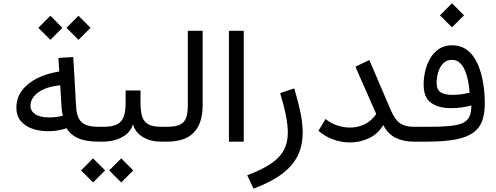

<svg xmlns="http://www.w3.org/2000/svg" viewBox="-20 -858 3005 1163"><path d="M382.6 -689.5 455.6 -616.7 528.3 -689.5 455.6 -762.5ZM212.2 -689.5 285.2 -616.7 357.9 -689.5 285.2 -762.5ZM339.1 -425Q263.9 -413.1 205.2 -383.8Q146.5 -354.5 112.9 -309.4Q79.3 -264.4 79.3 -204.8Q79.3 -157.5 105 -126Q130.6 -94.5 174.6 -78.9Q218.5 -63.2 273.2 -63.2Q300.8 -63.2 328.9 -67.7Q356.9 -72.3 383.3 -81.3Q407.5 -40.8 454.1 -20.4Q500.7 0 579.8 0H580.3V-89.8H579.8Q505.1 -89.8 475.2 -117.2Q445.3 -144.5 441.4 -207.5L423.8 -512.5L333.7 -507.1ZM344.7 -341.6 353.3 -202.6Q354.2 -188.5 356.1 -177.9Q357.9 -167.2 360.8 -157.2Q343.3 -152.3 321.3 -149.5Q299.3 -146.7 279.5 -146.7Q223.1 -146.7 193.8 -166Q164.6 -185.3 164.6 -217.8Q164.6 -246.1 183.8 -272Q203.1 -297.9 243 -316.5Q283 -335.2 344.7 -341.6Z M831.1 -237.1V-310.1H741V-237.1Q741 -188 730.8 -155.3Q720.7 -122.6 691.4 -106.2Q662.1 -89.8 604.5 -89.8H580.6Q572.3 -89.8 568.8 -80.2Q565.4 -70.6 565.4 -44.9Q565.4 -19.3 568.8 -9.6Q572.3 0 580.6 0H604.5Q646.7 0 684.3 -12.1Q721.9 -24.2 748.8 -47.7Q775.6 -71.3 785.4 -105Q799.8 -54.4 846.7 -27.2Q893.6 0 955.6 0H990.5V-89.8H957Q903.8 -89.8 876.7 -106Q849.6 -122.1 840.3 -154.9Q831.1 -187.7 831.1 -237.1ZM641.4 174.3 714.4 247.1 787.1 174.3 714.4 101.3ZM470.9 174.3 543.9 247.1 616.7 174.3 543.9 101.3Z M990.2 -89.8Q982.7 -89.8 978.8 -80Q974.9 -70.1 974.9 -44.9Q974.9 -20 978.8 -10Q982.7 0 990.2 0Q1102.5 0 1155 -56.2Q1207.5 -112.3 1207.5 -220.7V-671.6H1117.7V-220.7Q1117.7 -174.3 1107.8 -145.5Q1097.9 -116.7 1070.6 -103.3Q1043.2 -89.8 990.2 -89.8Z M1456.5 0V-671.6H1366.7V0Z M1676.8 -294.2Q1700.4 -217 1711.9 -158.3Q1723.4 -99.6 1723.4 -54.4Q1723.4 6.1 1699 51.8Q1674.6 97.4 1620.6 133.7Q1566.7 169.9 1477.5 203.4L1515.6 284.9Q1621.3 245.1 1686.9 196.3Q1752.4 147.5 1783 85.6Q1813.5 23.7 1813.5 -55.7Q1813.5 -109.1 1800.7 -173.1Q1787.8 -237.1 1762.5 -322.5Z M2217 -494.4 2132.8 -454.1 2259 -167.5Q2231.7 -126.5 2189.6 -105.8Q2147.5 -85.2 2098.6 -85.2Q2062 -85.2 2023.8 -97.8Q1985.6 -110.4 1951.4 -137.2L1909.2 -65.4Q1950.4 -29.8 2000.2 -12.5Q2050 4.9 2099.6 4.9Q2161.6 4.9 2216.3 -21.5Q2271 -47.9 2301.3 -100.6Q2329.8 -45.9 2377.3 -22.9Q2424.8 0 2486.1 0H2494.9V-89.8H2487.1Q2436 -89.8 2404.7 -110.2Q2373.3 -130.6 2349.1 -186.5Z M2645 -765.1 2718 -692.4 2790.8 -765.1 2718 -838.1ZM2824.7 -296.1Q2803.7 -291.3 2777 -287.2Q2750.2 -283.2 2720.5 -283.2Q2674.1 -283.2 2649.4 -298.7Q2624.8 -314.2 2624.8 -355.5Q2624.8 -389.4 2634.6 -421.6Q2644.5 -453.9 2664.9 -474.6Q2685.3 -495.4 2717 -495.4Q2745.1 -495.4 2764.6 -477.8Q2784.2 -460.2 2796.5 -431Q2808.8 -401.9 2815.6 -366.7Q2822.3 -331.5 2824.7 -296.1ZM2495.1 -89.8Q2487.3 -89.8 2483.6 -80.2Q2480 -70.6 2480 -44.9Q2480 -19.3 2483.4 -9.6Q2486.8 0 2495.1 0H2565.2Q2669.9 0 2738.3 -12.9Q2806.6 -25.9 2845.7 -53.8Q2884.8 -81.8 2900.8 -126.2Q2916.7 -170.7 2916.7 -233.4Q2916.7 -262.5 2913.7 -299.2Q2910.6 -335.9 2903 -375.5Q2895.3 -415 2881.2 -452Q2867.2 -489 2845.3 -518.7Q2823.5 -548.3 2792.4 -566Q2761.2 -583.7 2718.8 -583.7Q2672.9 -583.7 2640.1 -562.3Q2607.4 -540.8 2586.5 -505.6Q2565.7 -470.5 2555.9 -428.6Q2546.1 -386.7 2546.1 -345.9Q2546.1 -266.8 2591.4 -234.9Q2636.7 -202.9 2711.7 -202.9Q2746.3 -202.9 2777.1 -207.4Q2807.9 -211.9 2835.2 -219.2Q2835.2 -177.7 2823.5 -152.1Q2811.8 -126.5 2782.7 -112.9Q2753.7 -99.4 2701.8 -94.6Q2649.9 -89.8 2569.6 -89.8Z"/></svg>

Font: Estedad-FD-VF Thin
Style: Regular
Weight: 100
Designer: Amin Abedi
Version: Version 5.0